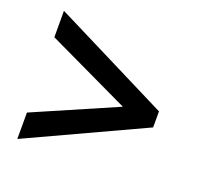

<svg xmlns="http://www.w3.org/2000/svg" viewBox="-94 -709 717 697"><g transform="rotate(20 264.0 -360.5)"><path d="M40 -215V-113L489 -321V-383L40 -608V-506L360 -354Z"/></g></svg>

Font: Noto Sans Gujarati UI SemiCondensed SemiBold
Style: Regular
Weight: 600
Width: 4
Designer: Jelle Bosma - Monotype Design Team, Universal Thirst
Foundry: Monotype Imaging Inc.
Version: Version 2.106